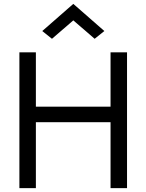

<svg xmlns="http://www.w3.org/2000/svg" viewBox="-20 -970 755 990"><path d="M358 -865 248 -770 198 -810 358 -950 518 -810 468 -770ZM80 -700H165V-420H550V-700H635V0H550V-340H165V0H80Z"/></svg>

Font: renner_400book
Style: Book
Weight: 400
Version: Version 003.000 ; ttfautohint (v0.97) -l 8 -r 50 -G 200 -x 1